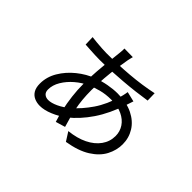

<svg xmlns="http://www.w3.org/2000/svg" viewBox="-132 -941 1264 1264"><g transform="rotate(45 500.0 -309.5)"><path d="M490.9 -661.4Q488.7 -653.9 486.3 -643.4Q483.9 -633 481.6 -622.2Q475.4 -589.7 468.2 -538.9Q461 -488.1 456.2 -429.4Q451.4 -370.8 451.4 -314.8Q451.4 -225.3 466.5 -152.2Q481.6 -79.2 500.2 -21.3L433.7 -1.5Q421.3 -38.9 410.1 -88.6Q398.9 -138.2 392 -194.6Q385.2 -251 385.2 -307.1Q385.2 -368 389.8 -427.2Q394.4 -486.3 400.7 -537.2Q407 -588 409.8 -622.3Q411.2 -632.5 411.7 -644Q412.2 -655.5 411.8 -662.6ZM349.7 -557Q453.1 -557 559.5 -565.9Q665.9 -574.8 760.4 -595.1L762 -528.2Q717.9 -521.2 665.3 -514.9Q612.6 -508.6 557 -504.1Q501.5 -499.6 448.5 -496.8Q395.4 -494 349.7 -494Q332.1 -494 306.3 -495Q280.4 -496 255.3 -497.7Q230.2 -499.4 212.7 -500.4L210.5 -567.7Q225.1 -565.7 251.9 -563Q278.7 -560.4 306.3 -558.7Q334 -557 349.7 -557ZM699.6 -458.3Q697.8 -452.9 694.7 -443.6Q691.5 -434.2 688.4 -424.8Q685.2 -415.3 682.9 -408.4Q645 -293.5 588.5 -210Q531.9 -126.6 463.9 -73.5Q422.1 -41.9 373.2 -21.6Q324.3 -1.3 284.4 -1.3Q255.3 -1.3 231.6 -12.2Q207.9 -23.1 194.5 -46.1Q181.1 -69.1 181.1 -106.1Q181.1 -168 214.3 -224Q247.6 -279.9 301.1 -323Q354.5 -366 414.4 -388.4Q456 -404.7 502.8 -413.3Q549.6 -421.9 589.8 -421.9Q673.6 -421.9 731.5 -393.3Q789.4 -364.7 819.6 -316.2Q849.8 -267.6 849.8 -208.4Q849.8 -153 822.6 -101Q795.4 -49.1 734.6 -10.6Q673.8 28 573.8 44.5L534.8 -17Q609 -24.6 663.3 -51.3Q717.7 -78 747.9 -120Q778.1 -162 778.1 -214.3Q778.1 -256 755.7 -289.8Q733.3 -323.5 691.2 -343.4Q649.1 -363.3 588.1 -363.3Q536.9 -363.3 493.1 -351.5Q449.2 -339.7 417.6 -325.5Q373.8 -306.4 334.6 -272.8Q295.3 -239.2 270.9 -198.4Q246.5 -157.6 246.5 -116.2Q246.5 -91.8 260.5 -79.8Q274.5 -67.7 296.4 -67.7Q324.5 -67.7 362.7 -85.4Q401 -103 438.6 -135.2Q494.2 -182.8 542.1 -252.7Q589.9 -322.5 618.4 -421.7Q620.6 -428.1 622.8 -438.3Q624.9 -448.6 627.2 -458.9Q629.5 -469.1 629.9 -474.9Z"/></g></svg>

Font: Noto Sans KR Thin
Style: Regular
Weight: 100
Designer: Ryoko NISHIZUKA 西塚涼子 (kana, bopomofo & ideographs); Paul D. Hunt (Latin, Greek & Cyrillic); Sandoll Communications 산돌커뮤니
Foundry: Adobe
Version: Version 2.004-H2;hotconv 1.0.118;makeotfexe 2.5.65603